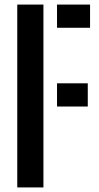

<svg xmlns="http://www.w3.org/2000/svg" viewBox="-20 -820 433 840"><path d="M55.5 0V-800H170V0ZM229.5 -698.5V-800H374V-698.5ZM229.5 -354V-455.5H364V-354Z"/></svg>

Font: Big Shoulders Stencil Text
Style: Bold
Weight: 700
Designer: Patric King
Foundry: XO Type Co
Version: Version 1.000